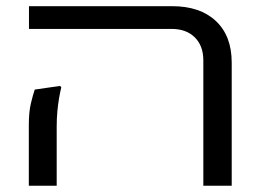

<svg xmlns="http://www.w3.org/2000/svg" viewBox="-20 -595 836 615"><path d="M72.3 0V-193.4Q72.3 -236.8 79.1 -264.6Q85.9 -292.5 91.3 -308.1L172.4 -319.8L176.3 -315.4Q172.9 -301.3 169.4 -281.7Q166 -262.2 163.8 -239Q161.6 -215.8 161.6 -189.9V0ZM631.3 0V-401.4Q631.3 -448.2 604 -475.3Q576.7 -502.4 529.3 -502.4H72.8V-575.2H531.2Q621.1 -575.2 671.6 -527.6Q722.2 -480 722.2 -394.5V0Z"/></svg>

Font: Heebo
Style: Regular
Weight: 400
Designer: Oded Ezer
Foundry: Ezer Type House
Version: Version 3.100